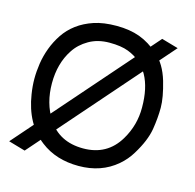

<svg xmlns="http://www.w3.org/2000/svg" viewBox="-85 -614 726 714"><g transform="rotate(15 278.0 -257.0)"><path d="M519.5 -505.9 68.4 9.3 3.9 -9.3 455.1 -524.4ZM342.8 -449.2Q314.9 -460 270 -460Q225.1 -460 191.2 -440.4Q157.2 -420.9 137.7 -390.6Q101.6 -335.9 101.6 -259.3Q101.6 -182.6 138.2 -125.5Q183.6 -54.7 275.9 -54.7Q368.2 -54.7 414.1 -131.8Q449.2 -190.4 448.7 -258.3Q448.7 -408.2 342.8 -449.2ZM498.5 -375Q516.1 -314.5 516.1 -275.4Q516.1 -236.3 508.8 -191.4Q501 -145.5 466.8 -89.8Q449.2 -60.5 422.9 -38.1Q363.3 12.7 276.4 12.7Q189.5 12.7 129.9 -33.2Q56.2 -89.4 39.1 -199.7Q34.2 -230.5 34.2 -258.5Q34.2 -286.6 38.8 -317.4Q43.5 -348.1 54.7 -378.2Q65.9 -408.2 84 -435.3Q102.1 -462.4 129.2 -482.7Q156.2 -502.9 192.6 -515.1Q229 -527.3 279.5 -527.3Q330.1 -527.3 368.7 -513.2Q407.2 -499 443.8 -467Q480.5 -435.1 498.5 -375Z"/></g></svg>

Font: AnjaliOldLipi
Style: Regular
Weight: 400
Designer: Kevin & Siji
Foundry: Core : Kevin & Siji
Modification : Hiran Venugopalan
Opentype mlm2 support: Rajeesh Nambiar
New Feature Table : Santhosh
Version: Version 7.1.0+20221109